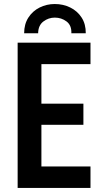

<svg xmlns="http://www.w3.org/2000/svg" viewBox="-20 -931 516 951"><path d="M67.4 0V-719.7H428.2V-613.3H185.1V-417.5H393.1V-313H185.1V-106.4H428.2V0ZM251.5 -911.1Q293 -911.1 328.1 -893.8Q363.3 -876.5 384.3 -844Q405.3 -811.5 404.8 -766.1H333.5Q335 -805.7 309.6 -824.7Q284.2 -843.8 251.5 -843.8Q220.2 -843.8 194.8 -824.5Q169.4 -805.2 168.9 -766.1H99.6Q99.6 -811.5 120.6 -844Q141.6 -876.5 176.3 -893.8Q210.9 -911.1 251.5 -911.1Z"/></svg>

Font: Reddit Sans Condensed SemiBold
Style: Regular
Weight: 600
Designer: Stephen Hutchings
Foundry: Reddit
Version: Version 1.014